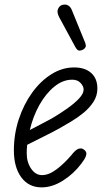

<svg xmlns="http://www.w3.org/2000/svg" viewBox="-20 -801 450 830"><path d="M160 9Q104 9 72 -34.5Q40 -78 40 -151Q40 -221 61.2 -285.5Q82.5 -350 119 -400.5Q155.5 -451 202.2 -480.2Q249 -509.5 300.5 -509.5Q347.5 -509.5 374.2 -485.5Q401 -461.5 401 -418.5Q401 -387 384 -360.8Q367 -334.5 341 -313.2Q315 -292 287.2 -275.5Q259.5 -259 237.5 -246.5Q208 -230 166.8 -209.8Q125.5 -189.5 97.5 -175Q96.5 -166 96 -156.8Q95.5 -147.5 95.5 -138Q95.5 -100 114.5 -72Q133.5 -44 161.5 -44Q191 -44 223.8 -68.5Q256.5 -93 287 -128.5Q306.5 -154 319.8 -158Q333 -162 342.5 -154.5Q349.5 -150 352.2 -143.2Q355 -136.5 350.8 -124.8Q346.5 -113 331.5 -93.5Q298 -49 251.8 -20Q205.5 9 160 9ZM109 -239Q130.5 -250.5 156 -263.5Q181.5 -276.5 204 -289Q239.5 -310 271 -332.2Q302.5 -354.5 322 -375.5Q341.5 -396.5 341.5 -414Q341.5 -428 328.5 -442.2Q315.5 -456.5 292 -456.5Q251.5 -456.5 214.8 -426.5Q178 -396.5 150.2 -347Q122.5 -297.5 109 -239ZM339 -586.5Q331 -582 322.5 -582.2Q314 -582.5 305.5 -598L236 -726.5Q224.5 -748.5 230.8 -762.2Q237 -776 248.5 -779.5Q263.5 -784 274.5 -777.5Q285.5 -771 290.5 -757.5L347.5 -618Q353 -604 349.8 -597.2Q346.5 -590.5 339 -586.5Z"/></svg>

Font: Edu VIC WA NT Hand
Style: Regular
Weight: 400
Designer: Tina and Corey Anderson, Eben Sorkin, Mirko Velimirovic
Foundry: Google for Education
Version: Version 1.000